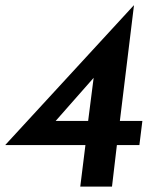

<svg xmlns="http://www.w3.org/2000/svg" viewBox="-25 -688 563 708"><path d="M-5 -153V-154L468 -668H469L417 -242H500L489 -153H406L388 0H271L290 -153ZM330 -412 167 -227 156 -242H300L323 -422Z"/></svg>

Font: Josefin Sans Thin SemiBold
Style: Italic
Weight: 600
Italic angle: -7°
Version: Version 2.000